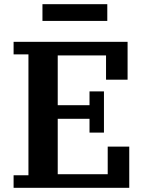

<svg xmlns="http://www.w3.org/2000/svg" viewBox="-20 -898 692 918"><path d="M45 -60H116V-638H45V-698H590V-517H487V-633H256V-395H408V-461H477V-264H408V-330H256V-65H495V-197H598V0H45ZM183 -878H493V-798H183Z"/></svg>

Font: IBM Plex Serif SmBld
Style: Regular
Weight: 600
Designer: Mike Abbink, Paul van der Laan, Pieter van Rosmalen
Foundry: Bold Monday
Version: Version 3.001